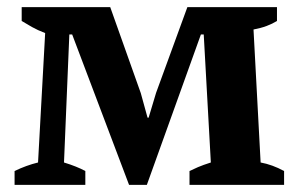

<svg xmlns="http://www.w3.org/2000/svg" viewBox="-20 -520 840 540"><path d="M220 0H21V-39Q54 -55 87 -63L107 -427Q86 -435 70 -444Q54 -453 41 -461V-500H290L376 -258L395 -189H398L419 -259L507 -500H759V-461Q746 -453 730 -447Q714 -441 693 -437L713 -63Q746 -57 779 -39V0H513V-39Q523 -44 537 -50Q551 -56 573 -63L553 -423H545L393 0H343L183 -423H175L160 -63Q196 -52 220 -39Z"/></svg>

Font: PT Serif
Style: Bold
Weight: 700
Designer: A.Korolkova, O.Umpeleva, V.Yefimov
Foundry: ParaType Ltd
Version: Version 1.000W OFL; ttfautohint (v1.6)